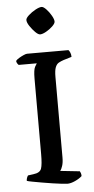

<svg xmlns="http://www.w3.org/2000/svg" viewBox="-62 -980 498 1016"><g transform="rotate(-5 187.0 -472.0)"><path d="M254 0Q246 0 225 -2.5Q204 -5 176.5 -9Q149 -13 121 -18Q93 -23 71 -27Q49 -31 41 -34Q41 -43 44 -50.5Q47 -58 50 -62L79 -66Q114 -70 121.5 -91.5Q129 -113 129 -168V-569Q129 -616 137.5 -631.5Q146 -647 148 -649H52Q49 -651 45 -657Q41 -663 40 -671Q45 -678 57.5 -685.5Q70 -693 82.5 -698.5Q95 -704 101 -704H321Q326 -699 330 -689Q334 -679 334 -667L291 -654Q276 -649 264.5 -642.5Q253 -636 246.5 -619.5Q240 -603 240 -568V-140Q240 -114 234 -96Q228 -78 222 -71L325 -60Q327 -57 329.5 -50.5Q332 -44 332 -34Q318 -21 295 -10.5Q272 0 254 0ZM179 -800Q169 -800 153.5 -815.5Q138 -831 125.5 -850Q113 -869 113 -882Q113 -892 129.5 -907Q146 -922 166.5 -933Q187 -944 199 -944Q209 -944 224 -928Q239 -912 250 -892.5Q261 -873 261 -861Q261 -851 246 -836.5Q231 -822 211.5 -811Q192 -800 179 -800Z"/></g></svg>

Font: Texturina 72pt SemiBold
Style: Regular
Weight: 600
Designer: Guillermo Torres Carreño
Foundry: Omnibus-Type
Version: Version 1.002; ttfautohint (v1.8.3)